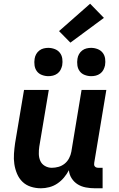

<svg xmlns="http://www.w3.org/2000/svg" viewBox="-20 -1003 640 1031"><path d="M200 8Q171 8 145 -0.5Q119 -9 100.5 -27Q82 -45 71.5 -70Q61 -95 57 -122Q53 -149 55 -177.5Q57 -206 61 -234L109 -520H242L191 -216Q188 -196 188.5 -176Q189 -156 196.5 -139Q204 -122 221 -112Q238 -102 258 -102Q276 -102 294 -107Q312 -112 327 -124Q342 -136 351 -153.5Q360 -171 363 -188L418 -520H551L486 -129Q485 -123 485.5 -118Q486 -113 489.5 -109Q493 -105 498 -103.5Q503 -102 509 -102H531V8H490Q465 8 441 3.5Q417 -1 397.5 -13Q378 -25 365 -45Q352 -65 350 -89Q339 -68 323.5 -49.5Q308 -31 288 -17.5Q268 -4 245 2Q222 8 200 8ZM470 -594Q452 -594 435 -600.5Q418 -607 408 -620.5Q398 -634 395.5 -652Q393 -670 396 -688Q398 -701 404.5 -712.5Q411 -724 421.5 -732Q432 -740 444.5 -743Q457 -746 469 -746Q487 -746 504 -739.5Q521 -733 531.5 -719.5Q542 -706 544.5 -688Q547 -670 544 -652Q541 -639 535 -627.5Q529 -616 518 -608Q507 -600 494.5 -597Q482 -594 470 -594ZM240 -594Q222 -594 205 -600.5Q188 -607 178 -620.5Q168 -634 165.5 -652Q163 -670 166 -688Q168 -701 174.5 -712.5Q181 -724 191.5 -732Q202 -740 214.5 -743Q227 -746 239 -746Q257 -746 274 -739.5Q291 -733 301.5 -719.5Q312 -706 314.5 -688Q317 -670 314 -652Q311 -639 305 -627.5Q299 -616 288 -608Q277 -600 264.5 -597Q252 -594 240 -594ZM358 -774 297 -836 464 -983 538 -907Z"/></svg>

Font: Iosevka Extrabold Extended
Style: Italic
Weight: 800
Width: 7
Italic angle: -9°
Monospace: yes
Designer: Belleve Invis
Foundry: Belleve Invis
Version: Version 32.5.0; ttfautohint (v1.8.4)